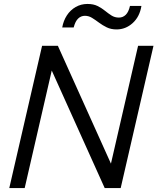

<svg xmlns="http://www.w3.org/2000/svg" viewBox="-20 -952 797 972"><path d="M27 0 193 -720H273L546 -114L539 -112L679 -720H757L591 0H510L237 -606L245 -608L105 0ZM570 -803Q542 -803 520.5 -813.5Q499 -824 481 -837.5Q463 -851 446 -861.5Q429 -872 410 -872Q390 -872 375.5 -858Q361 -844 353 -813H295Q301 -847 318.5 -874Q336 -901 363 -916.5Q390 -932 423 -932Q453 -932 474 -921.5Q495 -911 511.5 -897.5Q528 -884 544.5 -873.5Q561 -863 582 -863Q602 -863 616.5 -877Q631 -891 638 -922H696Q687 -867 651.5 -835Q616 -803 570 -803Z"/></svg>

Font: Instrument Sans
Style: Italic
Weight: 400
Italic angle: -13°
Designer: Rodrigo Fuenzalida
Foundry: fragTYPE
Version: Version 1.000;gftools[0.9.28]